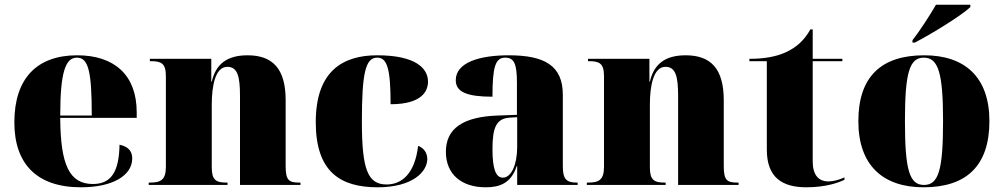

<svg xmlns="http://www.w3.org/2000/svg" viewBox="-20 -786 4267 816"><path d="M324 10C459 10 542 -40 542 -113C542 -147 521 -164 488 -171C486 -54 451 -4 375 -4C276 -4 237 -83 236 -285H561V-309C561 -468 465 -551 308 -551C138 -551 41 -454 41 -266C41 -91 135 10 324 10ZM370 -295H236C236 -482 259 -541 307 -541C356 -541 370 -482 370 -295Z M612 0H947V-10H943C899 -10 880 -20 880 -74V-342C880 -421 895 -502 946 -502C989 -502 1000 -463 1000 -378V0H1257V-10H1253C1208 -10 1194 -19 1194 -80V-360C1194 -494 1139 -551 1032 -551C944 -551 897 -513 880 -439H878V-536H617V-526H621C665 -526 685 -517 685 -463V-77C685 -19 661 -10 616 -10H612Z M1585 10C1736 10 1796 -58 1796 -110C1796 -136 1781 -158 1757 -166C1743 -47 1687 -2 1623 -2C1543 -2 1518 -66 1518 -268C1518 -475 1533 -541 1583 -541C1626 -541 1640 -493 1640 -343C1778 -343 1799 -403 1799 -439C1799 -496 1746 -551 1583 -551C1437 -551 1322 -484 1322 -267C1322 -55 1427 10 1585 10Z M2044 10C2102 10 2152 -6 2176 -80H2178V0H2435V-10H2431C2386 -10 2372 -26 2372 -80V-383C2372 -507 2295 -551 2142 -551C2019 -551 1917 -521 1917 -445C1917 -394 1967 -375 2073 -375C2073 -501 2085 -541 2127 -541C2165 -541 2177 -515 2177 -434V-298L2096 -295C1948 -290 1875 -240 1875 -141C1875 -43 1944 10 2044 10ZM2117 -31C2087 -31 2073 -69 2073 -152C2073 -246 2090 -282 2146 -286L2178 -288V-161C2178 -88 2154 -31 2117 -31Z M2474 0H2809V-10H2805C2761 -10 2742 -20 2742 -74V-342C2742 -421 2757 -502 2808 -502C2851 -502 2862 -463 2862 -378V0H3119V-10H3115C3070 -10 3056 -19 3056 -80V-360C3056 -494 3001 -551 2894 -551C2806 -551 2759 -513 2742 -439H2740V-536H2479V-526H2483C2527 -526 2547 -517 2547 -463V-77C2547 -19 2523 -10 2478 -10H2474Z M3407 10C3490 10 3545 -10 3569 -22V-32C3544 -21 3521 -15 3501 -15C3459 -15 3434 -42 3434 -100V-526H3560V-536H3434V-661H3424C3400 -617 3366 -585 3320 -564C3279 -545 3227 -536 3165 -536V-526H3239V-150C3239 -32 3304 10 3407 10Z M3858 -615V-605H3868C3938 -641 4068 -721 4104 -756V-766H3958C3932 -721 3888 -653 3858 -615ZM3905 10C4089 10 4185 -83 4185 -271C4185 -459 4080 -551 3908 -551C3724 -551 3628 -459 3628 -271C3628 -83 3733 10 3905 10ZM3907 0C3845 0 3826 -64 3826 -271C3826 -476 3845 -541 3906 -541C3968 -541 3988 -476 3988 -271C3988 -64 3969 0 3907 0Z"/></svg>

Font: Noto Serif Display Black
Style: Regular
Weight: 900
Designer: Monotype Design Team
Foundry: Monotype Imaging Inc.
Version: Version 2.009